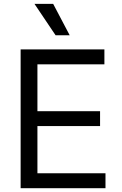

<svg xmlns="http://www.w3.org/2000/svg" viewBox="-20 -986 638 1006"><path d="M88.1 -727.3H527V-649.1H176.1V-403.4H504.3V-325.3H176.1V-78.1H532.7V0H88.1ZM160.5 -965.9H258.5L345.2 -801.1H271.3Z"/></svg>

Font: Fast_Sans
Style: Regular
Weight: 400
Designer: Rasmus Andersson
Foundry: rsms
Version: Version 3.018;git-588b23468